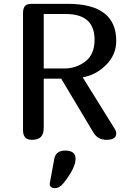

<svg xmlns="http://www.w3.org/2000/svg" viewBox="-20 -729 683 1001"><path d="M100 -659Q100 -686 110 -697.5Q120 -709 144 -709H333Q586 -709 586 -516Q586 -443 532.5 -390Q479 -337 411 -326L577 -59Q586 -46 586 -33Q586 0 535 0Q490 0 467 -38L299 -319H208V-65Q208 -30 193 -15Q178 0 146 0Q100 0 100 -50ZM208 -656V-372H315Q377 -372 425 -408.5Q473 -445 473 -522Q473 -656 323 -656ZM311 226Q290 252 265 252Q254 252 246.5 246Q239 240 239 230L263 99Q271 56 320 56Q374 56 374 99Q374 147 311 226Z"/></svg>

Font: Marmelad
Style: Regular
Weight: 400
Designer: Manvel Shmavonyan
Foundry: Cyreal
Version: Version 1.001;PS 001.001;hotconv 1.0.88;makeotf.lib2.5.64775